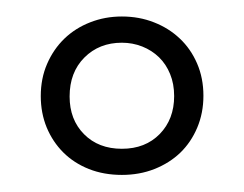

<svg xmlns="http://www.w3.org/2000/svg" viewBox="-20 -815 288 227"><path d="M124.1 -608.2Q102.7 -608.2 85 -615.2Q67.3 -622.3 54.8 -634.8Q42.3 -647.3 35.2 -664.3Q28.2 -681.4 28.2 -701.4Q28.2 -722.3 35.7 -739.5Q43.2 -756.8 56.1 -769.3Q69.1 -781.8 86.6 -788.6Q104.1 -795.5 124.1 -795.5Q144.5 -795.5 162 -788.6Q179.5 -781.8 192.5 -769.5Q205.5 -757.3 213 -740Q220.5 -722.7 220.5 -701.8Q220.5 -681.4 213.2 -664.1Q205.9 -646.8 193.2 -634.5Q180.5 -622.3 162.7 -615.2Q145 -608.2 124.1 -608.2ZM124.1 -639.1Q151.8 -639.1 168.9 -656.6Q185.9 -674.1 185.9 -701.4Q185.9 -715.9 181.1 -727.5Q176.4 -739.1 168 -747.3Q159.5 -755.5 148.2 -760Q136.8 -764.5 124.1 -764.5Q97.3 -764.5 79.8 -747Q62.3 -729.5 62.3 -700.9Q62.3 -673.6 79.3 -656.4Q96.4 -639.1 124.1 -639.1Z"/></svg>

Font: Spartan
Style: Regular
Weight: 400
Designer: Matt Bailey, Mirko Velimirovic
Foundry: Matt Bailey
Version: Version 1.005